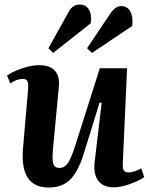

<svg xmlns="http://www.w3.org/2000/svg" viewBox="-20 -817 665 852"><path d="M194.8 -603 284.2 -763.2Q301.3 -796.9 334 -796.9Q360.8 -796.9 374.3 -775.1Q387.7 -753.4 382.8 -713.9L215.8 -582ZM366.2 -603 470.2 -757.8Q492.2 -790 518.1 -790Q544.4 -790 557.9 -766.8Q571.3 -743.7 566.9 -702.1L388.2 -582ZM25.9 -446.8 11.2 -481.9Q37.6 -500 78.6 -513.9Q119.6 -527.8 153.8 -527.8Q200.7 -527.8 223.1 -503.7Q245.6 -479.5 241.2 -433.1L214.8 -151.9Q210.9 -106.9 216.8 -89.4Q222.7 -71.8 244.1 -71.8Q266.1 -71.8 281 -93Q295.9 -114.3 314 -170.9L422.9 -514.2H543.9L524.9 -90.8Q523.9 -69.8 529.1 -60.8Q534.2 -51.8 548.8 -51.8Q573.2 -51.8 606.9 -69.8L620.1 -30.8Q595.2 -14.2 555.7 0Q516.1 14.2 485.8 14.2Q438 14.2 416 -14.9Q394 -43.9 399.9 -98.1L431.2 -360.8L421.9 -361.8L353 -139.2Q328.1 -57.6 292.5 -21.2Q256.8 15.1 195.8 15.1Q67.9 15.1 82 -157.2L105 -424.8Q106.4 -448.2 101.3 -457.5Q96.2 -466.8 81.1 -466.8Q53.7 -466.8 25.9 -446.8Z"/></svg>

Font: Literata SemiBold
Style: Italic
Weight: 650
Italic angle: -2.39999°
Designer: Latin by Veronika Burian and Jose Scaglione. Greek by Irene Vlachou. Cyrillic by Vera Evstafieva
Foundry: TypeTogether
Version: Version 3.021